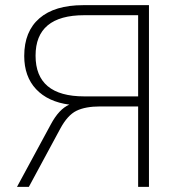

<svg xmlns="http://www.w3.org/2000/svg" viewBox="-20 -725 694 745"><path d="M46 0 177 -242Q209 -302 249 -319Q166 -330 120 -379Q74 -428 74 -508Q74 -603 133 -654Q192 -705 303 -705H558V0H516V-312H369Q311 -312 276.5 -295Q242 -278 214 -226L92 0ZM307 -351H516V-666H307Q118 -666 118 -509Q118 -351 307 -351Z"/></svg>

Font: Nunito Sans ExtraLight
Style: Regular
Weight: 200
Designer: Vernon Adams
Foundry: Vernon Adams
Version: Version 3.006; ttfautohint (v1.8.3)